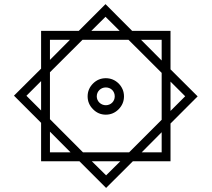

<svg xmlns="http://www.w3.org/2000/svg" viewBox="-20 -753 1028 933"><path d="M495.6 160.2 625.5 30.8H808.6V-152.8L940.4 -284.7L808.6 -416V-603H622.1L492.7 -732.9L362.8 -603H179.7V-419.4L47.9 -288.1L179.7 -156.2V30.8H366.2ZM492.7 -671.4 561.5 -603H423.8ZM665.5 -559.6H765.6V-459ZM222.7 -559.6H319.8L222.7 -461.9ZM380.9 -559.6H604.5L765.6 -398.9V-170.9L607.4 -12.7H383.3L222.7 -173.8V-401.9ZM405.8 -284.7C405.8 -260.7 414.6 -239.7 432.1 -222.2C449.2 -204.6 470.2 -195.8 494.1 -195.8C518.1 -195.8 539.1 -204.6 556.6 -222.2C573.7 -239.7 582.5 -260.7 582.5 -284.7C582.5 -308.6 573.7 -329.6 556.6 -347.2C539.1 -364.3 518.1 -373 494.1 -373C470.2 -373 449.2 -364.3 432.1 -347.2C414.6 -329.6 405.8 -308.6 405.8 -284.7ZM179.7 -216.3 108.4 -287.6 179.7 -358.9ZM879.9 -285.2 808.6 -213.9V-356.4ZM450.2 -284.7C450.2 -309.6 470.2 -328.1 494.1 -328.1C519 -328.1 537.6 -309.6 537.6 -284.7C537.6 -260.7 519 -241.7 494.1 -241.7C470.2 -241.7 450.2 -260.7 450.2 -284.7ZM322.8 -12.7H222.7V-113.3ZM765.6 -110.4V-12.7H668.5ZM495.6 99.1 426.3 30.8H564.5Z"/></svg>

Font: Vazirmatn Medium
Style: Regular
Weight: 500
Designer: Saber Rastikerdar
Foundry: Saber Rastikerdar
Version: Version 33.003